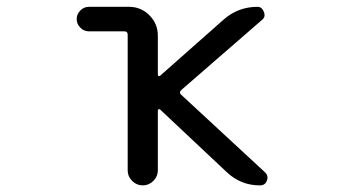

<svg xmlns="http://www.w3.org/2000/svg" viewBox="-20 -567 1040 566"><path d="M356.4 -464.8Q356.4 -474.6 346.7 -474.6H242.2Q227.5 -474.6 216.8 -485.4Q206.1 -496.1 206.1 -510.7Q206.1 -525.4 216.8 -536.1Q227.5 -546.9 242.2 -546.9H360.4Q395.5 -546.9 420.4 -522Q445.3 -497.1 445.3 -461.9V-346.7Q445.3 -343.8 447.8 -342.8Q450.2 -341.8 452.1 -343.8L638.7 -508.8Q681.6 -546.9 739.3 -546.9Q752 -546.9 757.8 -532.2Q763.7 -517.6 752.9 -508.8L514.6 -301.8Q506.8 -294.9 513.7 -288.1L761.7 -58.6Q768.6 -51.8 768.6 -43Q768.6 -39.1 766.6 -34.2Q761.7 -20.5 746.1 -20.5Q690.4 -20.5 649.4 -58.6L452.1 -244.1Q450.2 -246.1 447.8 -245.1Q445.3 -244.1 445.3 -241.2V-64.5Q445.3 -46.9 432.1 -33.7Q418.9 -20.5 400.9 -20.5Q382.8 -20.5 369.6 -33.7Q356.4 -46.9 356.4 -64.5Z"/></svg>

Font: Rounded-X Mgen+ 2m regular
Style: Regular
Weight: 400
Designer: [Source Han Sans]
Ryoko NISHIZUKA  (kana & ideographs); Paul D. Hunt (Latin, Greek & Cyrillic); Wenlong ZHANG  (bopomofo
Version: Version 1.059.20150602